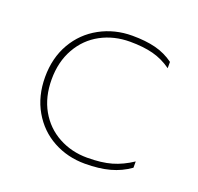

<svg xmlns="http://www.w3.org/2000/svg" viewBox="-96 -599 739 717"><g transform="rotate(20 273.0 -240.0)"><path d="M60 -239Q60 -315 93.5 -373Q127 -431 185.5 -463Q244 -495 314 -495Q367 -495 406.5 -485Q446 -475 479 -451V-426Q444 -451 405 -461Q366 -471 314 -471Q250 -471 198 -443Q146 -415 116 -362Q86 -309 86 -239Q86 -169 115.5 -117Q145 -65 196.5 -37Q248 -9 310 -9Q367 -9 407 -20.5Q447 -32 486 -58V-33Q451 -8 408.5 3.5Q366 15 310 15Q241 15 184 -16Q127 -47 93.5 -105Q60 -163 60 -239Z"/></g></svg>

Font: Prompt Thin
Style: Regular
Weight: 250
Designer: Katatrad Team
Foundry: CadsonDemak
Version: Version 1.001